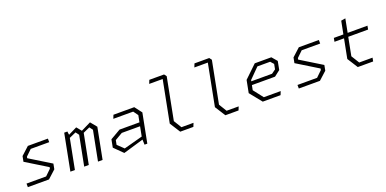

<svg xmlns="http://www.w3.org/2000/svg" viewBox="-9 -1615 4978 2477"><g transform="rotate(-20 2480.0 -377.0)"><path d="M76.5 0H366.5L476 -99.5L490 -173L196 -353.5L200 -373.5L280 -451H534L533.5 -500H258.5L149.5 -400.5L135 -327L429 -146.5L425 -126.5L345 -49H76Z M1039.5 0H1102.5L1185.5 -426L1115.5 -511.5L980.5 -445L926 -511.5L807 -453L801 -500H757.5L660.5 0H722.5L802.5 -412L895.5 -453.5L929.5 -408.5L850 0H913L993.5 -412.5L1085 -453.5L1119 -408.5Z M1678.5 0H1716.5L1794.5 -401L1719 -500H1433.5L1414 -451H1686.5L1733.5 -386L1715.5 -293H1441.5L1301 -211.5L1280 -104L1397 11.5L1676 -70.5ZM1338.5 -121.5 1350.5 -182.5 1454 -243H1705.5L1680 -111L1422 -41.5Z M2168.5 0H2349L2368.5 -49H2203L2137.5 -156L2249.5 -732.5L2225 -765H2022.5L2003 -716H2188L2077 -144Z M2788.5 0H2969L2988.5 -49H2823L2757.5 -156L2869.5 -732.5L2845 -765H2642.5L2623 -716H2808L2697 -144Z M3301.5 0H3546L3565.5 -49H3334L3230 -182.5L3243 -248.5H3560.5L3640.5 -310.5L3663 -427.5L3601 -500H3373.5L3201.5 -335L3168.5 -165ZM3252.5 -297 3255.5 -313.5 3392 -451H3567L3606 -407L3592.5 -337L3537 -297Z M3796.5 0H4086.5L4196 -99.5L4210 -173L3916 -353.5L3920 -373.5L4000 -451H4254L4253.5 -500H3978.5L3869.5 -400.5L3855 -327L4149 -146.5L4145 -126.5L4065 -49H3796Z M4606 0H4817L4826.5 -49H4643.5L4575.5 -159L4624 -409H4896.5L4906 -459H4634L4670 -645.5L4610 -635.5L4575.5 -459H4444.5L4435 -409H4566L4514.5 -144Z"/></g></svg>

Font: Monaspace Krypton ExtraLight
Style: Italic
Weight: 200
Italic angle: -11°
Designer: Riley Cran & the Lettermatic Team
Foundry: Lettermatic
Version: Version 1.101 (Monaspace Krypton)